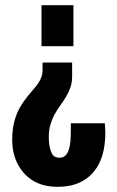

<svg xmlns="http://www.w3.org/2000/svg" viewBox="-20 -548 452 740"><path d="M202 172Q167 172 139.5 163Q112 154 91 137Q70 120 55.5 97Q41 74 34 47.5Q27 21 27 -9Q27 -50 35.5 -81Q44 -112 57.5 -135Q71 -158 86 -176.5Q101 -195 114.5 -210.5Q128 -226 136 -242.5Q144 -259 144 -277V-307H258V-254Q258 -230 251.5 -211.5Q245 -193 235 -176Q225 -159 213 -142.5Q201 -126 191 -108Q181 -90 174.5 -68.5Q168 -47 168 -20Q168 1 171 16Q174 31 179 41.5Q184 52 191.5 56Q199 60 209 60Q223 60 231.5 52Q240 44 245 29.5Q250 15 251.5 -4.5Q253 -24 253 -46Q253 -53 253 -59.5Q253 -66 253 -73H384Q384 -67 385 -57.5Q386 -48 386 -36Q386 -3 380 28Q374 59 360.5 85Q347 111 325.5 130.5Q304 150 273.5 161Q243 172 202 172ZM140 -370V-528H263V-370Z"/></svg>

Font: Archivo ExtraCondensed ExtraBold
Style: Regular
Weight: 800
Width: 2
Designer: Hector Gatti
Foundry: Omnibus-Type
Version: Version 2.001